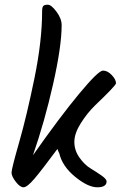

<svg xmlns="http://www.w3.org/2000/svg" viewBox="-20 -811 513 816"><path d="M473 -457Q473 -448 384 -363Q351 -331 323.5 -287.5Q296 -244 296 -208Q296 -172 317.5 -141.5Q339 -111 364.5 -95.5Q390 -80 411.5 -65Q433 -50 433 -40Q433 -15 393.5 -15Q354 -15 299.5 -59.5Q245 -104 232 -159Q227 -169 224 -178Q156 -86 125.5 -50.5Q95 -15 80 -15Q65 -15 47 -38.5Q29 -62 29 -77.5Q29 -93 61.5 -206.5Q94 -320 126.5 -479Q159 -638 159 -763Q159 -779 163.5 -785Q168 -791 183 -791Q198 -791 220 -761.5Q242 -732 242 -704Q242 -615 206 -455Q170 -295 120 -151Q233 -312 315.5 -411.5Q398 -511 417.5 -511Q437 -511 455 -492Q473 -473 473 -457Z"/></svg>

Font: Kalam
Style: Regular
Weight: 400
Designer: Lipi Raval (Devanagari and Latin), Jonny Pinhorn (Latin)
Foundry: Indian Type Foundry
Version: Version 2.001;PS 1.0;hotconv 1.0.79;makeotf.lib2.5.61930; tt